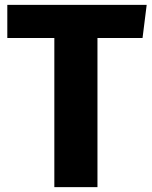

<svg xmlns="http://www.w3.org/2000/svg" viewBox="-20 -768 623 788"><path d="M582 -748H10V-612H203V0H380V-612H565Z"/></svg>

Font: Glow Sans SC Normal ExtraBold
Style: Regular
Weight: 800
Designer: Ryoko NISHIZUKA (kana, bopomofo & ideographs); Paul D. Hunt (Latin, Greek & Cyrillic); Sandoll Communications, Soo-young
Version: Version 0.93